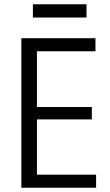

<svg xmlns="http://www.w3.org/2000/svg" viewBox="-20 -879 514 899"><path d="M136 -61H430V0H80V-700H427V-639H136L153 -688V-348L136 -378H410V-320H136L153 -350V-12ZM385 -859V-797H134V-859Z"/></svg>

Font: Pathway Extreme SemiCondensed Light
Style: Regular
Weight: 300
Width: 4
Version: Version 1.001;gftools[0.9.26]